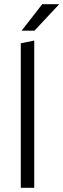

<svg xmlns="http://www.w3.org/2000/svg" viewBox="-20 -894 302 914"><path d="M181 -874 83 -748H144L262 -874ZM79 -688V0H143V-701Z"/></svg>

Font: Roundo
Style: Regular
Weight: 400
Designer: Shiva Nallaperumal
Foundry: Indian Type Foundry
Version: Version 2.000